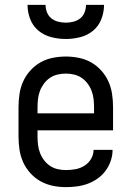

<svg xmlns="http://www.w3.org/2000/svg" viewBox="-20 -760 540 788"><path d="M250 8Q223 8 196.5 2.5Q170 -3 146.5 -16Q123 -29 104.5 -49.5Q86 -70 75 -94.5Q64 -119 60 -146Q56 -173 56 -200V-320Q56 -347 60 -374Q64 -401 75 -425.5Q86 -450 104.5 -470.5Q123 -491 146 -504Q169 -517 196 -522.5Q223 -528 250 -528Q277 -528 304 -522.5Q331 -517 354 -504Q377 -491 395.5 -470.5Q414 -450 425 -425.5Q436 -401 440 -374Q444 -347 444 -320V-225H134V-200Q134 -183 136 -166Q138 -149 144 -133Q150 -117 160.5 -103Q171 -89 185 -79.5Q199 -70 216 -66Q233 -62 250 -62Q270 -62 289.5 -65.5Q309 -69 326 -79.5Q343 -90 353.5 -107.5Q364 -125 364 -145H442Q442 -122 434.5 -100Q427 -78 413.5 -59.5Q400 -41 381 -27.5Q362 -14 340.5 -6Q319 2 296 5Q273 8 250 8ZM366 -295V-320Q366 -337 364 -354Q362 -371 356 -387Q350 -403 339.5 -417Q329 -431 315 -440.5Q301 -450 284 -454Q267 -458 250 -458Q233 -458 216 -454Q199 -450 185 -440.5Q171 -431 160.5 -417Q150 -403 144 -387Q138 -371 136 -354Q134 -337 134 -320V-295ZM250 -600Q220 -600 190.5 -607.5Q161 -615 138 -634Q115 -653 104 -681.5Q93 -710 93 -740H167Q167 -724 173 -709Q179 -694 191 -684.5Q203 -675 218.5 -671Q234 -667 250 -667Q266 -667 281.5 -671Q297 -675 309 -684.5Q321 -694 327 -709Q333 -724 333 -740H407Q407 -710 396 -681.5Q385 -653 362 -634Q339 -615 309.5 -607.5Q280 -600 250 -600Z"/></svg>

Font: Iosevka Term
Style: Regular
Weight: 400
Monospace: yes
Designer: Belleve Invis
Foundry: Belleve Invis
Version: Version 30.0.1